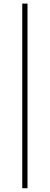

<svg xmlns="http://www.w3.org/2000/svg" viewBox="-20 -760 269 1040"><path d="M100.5 259.5V-740.5H129V259.5Z"/></svg>

Font: Newsreader 16pt 16pt ExtraLight
Style: Regular
Weight: 250
Version: Version 1.003